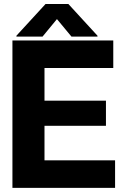

<svg xmlns="http://www.w3.org/2000/svg" viewBox="-20 -916 612 936"><path d="M40.6 0V-718.8H532.2V-584.4H196.9V-425.4H496.5V-302.7H196.9V-134.4H541V0ZM187.3 -737.5H60V-741.8L202 -896.5H313.3L455.3 -741.8V-737.5H328.5L257.6 -822.9Z"/></svg>

Font: Inter Display V
Style: Regular
Weight: 400
Designer: Rasmus Andersson
Foundry: rsms
Version: Version 3.015;git-src